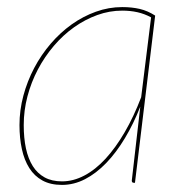

<svg xmlns="http://www.w3.org/2000/svg" viewBox="-20 -516 517 542"><path d="M361 0H358Q354.5 0 353.2 -1.8Q352 -3.5 352 -6L376 -215Q357 -166.5 332.5 -125.8Q308 -85 279.8 -55.8Q251.5 -26.5 220 -10.2Q188.5 6 155 6Q122.5 6 99.8 -6.5Q77 -19 62.8 -41.5Q48.5 -64 41.8 -95Q35 -126 35 -163Q35 -205 46 -246Q57 -287 76.5 -324Q96 -361 123 -392.5Q150 -424 182.2 -447Q214.5 -470 250.8 -483Q287 -496 325 -496Q352 -496 374.5 -490.8Q397 -485.5 418 -472ZM155 -4Q187 -4 218.2 -20.5Q249.5 -37 278 -68Q306.5 -99 332 -142.8Q357.5 -186.5 378.5 -241.5L406.5 -467Q388 -477 368 -481.5Q348 -486 325 -486Q289 -486 254.5 -473.5Q220 -461 189 -439Q158 -417 132 -386.5Q106 -356 87 -320Q68 -284 57.5 -244Q47 -204 47 -163Q47 -126.5 53.2 -97.2Q59.5 -68 72.5 -47.2Q85.5 -26.5 106 -15.2Q126.5 -4 155 -4Z"/></svg>

Font: Lato Hairline
Style: Italic
Weight: 250
Italic angle: -7°
Designer: Lukasz Dziedzic
Foundry: Lukasz Dziedzic
Version: Version 1.104; Western+Polish opensource